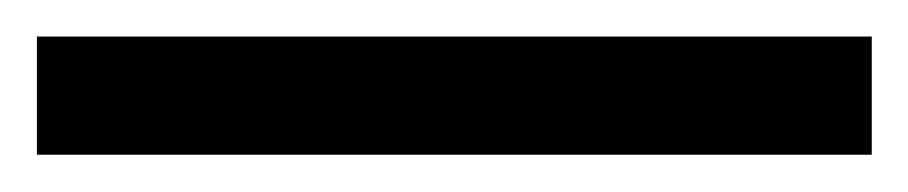

<svg xmlns="http://www.w3.org/2000/svg" viewBox="-22 70 492 104"><path d="M450.2 153.8H-2V89.8H450.2Z"/></svg>

Font: f0_51640 
Style: Regular
Weight: 400
Foundry: Ascender Corporation
Version: Version 1.10